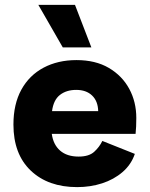

<svg xmlns="http://www.w3.org/2000/svg" viewBox="-20 -756 614 786"><path d="M296 10Q177 10 106 -57.5Q35 -125 35 -246Q35 -330 67.5 -389Q100 -448 158.5 -479Q217 -510 293 -510Q371 -510 425.5 -478Q480 -446 509 -392.5Q538 -339 538 -273Q538 -235 535 -208H192Q198 -164 226 -139.5Q254 -115 302 -115Q344 -115 365.5 -134.5Q387 -154 399 -179L532 -126Q517 -82 481.5 -51.5Q446 -21 398 -5.5Q350 10 296 10ZM193 -301H382Q381 -342 357 -365Q333 -388 292 -388Q252 -388 225.5 -367.5Q199 -347 193 -301ZM287 -736 354 -562H237L137 -736Z"/></svg>

Font: Prodigy Sans
Style: Bold
Weight: 700
Designer: Wei Huang
Foundry: Wei Huang
Version: Version 1.003; ttfautohint (v1.8.3)